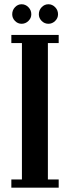

<svg xmlns="http://www.w3.org/2000/svg" viewBox="-20 -860 320 880"><path d="M32 0V-37.5H80.5V-662.5H32V-700H249V-662.5H199.5V-37.5H249V0ZM202 -751Q184 -751 171 -764Q158 -777 158 -794.5Q158 -813.5 171 -827Q184 -840.5 202 -840.5Q219.5 -840.5 232.8 -827Q246 -813.5 246 -794.5Q246 -777 232.8 -764Q219.5 -751 202 -751ZM79 -751Q61.5 -751 48.8 -764Q36 -777 36 -794.5Q36 -813.5 48.8 -827Q61.5 -840.5 79 -840.5Q97 -840.5 110.2 -827Q123.5 -813.5 123.5 -794.5Q123.5 -777 110.2 -764Q97 -751 79 -751Z"/></svg>

Font: Imbue 10pt
Style: Bold
Weight: 700
Designer: Tyler Finck
Foundry: Etcetera Type Company
Version: Version 1.102; ttfautohint (v1.8.3)